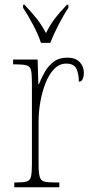

<svg xmlns="http://www.w3.org/2000/svg" viewBox="-20 -786 384 806"><path d="M40 0V-20H47Q78 -20 92 -24Q106 -28 110 -44.5Q114 -61 114 -97V-441Q114 -476 110 -492Q106 -508 90.5 -512Q75 -516 42 -516H35V-536H138L141 -432H143Q153 -457 167.5 -483Q182 -509 205 -526.5Q228 -544 262 -544Q297 -544 314.5 -525.5Q332 -507 332 -481Q332 -465 327 -454Q322 -443 311 -443Q311 -475 301 -497Q291 -519 258 -519Q230 -519 208.5 -497.5Q187 -476 172.5 -440.5Q158 -405 150 -362Q142 -319 142 -277V-97Q142 -61 146.5 -44.5Q151 -28 165.5 -24Q180 -20 211 -20H229V0ZM152 -606Q141 -640 118.5 -682.5Q96 -725 77 -753V-766H83Q113 -734 133.5 -708.5Q154 -683 173 -647Q191 -683 210.5 -708.5Q230 -734 261 -766H267V-753Q248 -725 226 -682.5Q204 -640 191 -606Z"/></svg>

Font: Noto Serif Condensed Thin
Style: Regular
Weight: 100
Width: 3
Designer: Monotype Design Team
Foundry: Monotype Imaging Inc.
Version: Version 2.013; ttfautohint (v1.8.4.7-5d5b)